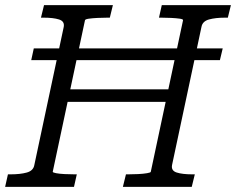

<svg xmlns="http://www.w3.org/2000/svg" viewBox="-39 -730 922 750"><path d="M214 -381H644L634 -332H204ZM-19 0 -8 -49H3Q40 -49 65.5 -56Q91 -63 95 -85L210 -625Q214 -647 191.5 -654Q169 -661 132 -661H121L133 -710H402L390 -661H381Q362 -661 342 -660Q322 -659 308 -657Q294 -655 293 -651L167 -59Q167 -56 180 -53.5Q193 -51 213 -50Q233 -49 252 -49H261L250 0ZM441 0 453 -49H462Q481 -49 501 -50Q521 -51 535.5 -53.5Q550 -56 550 -59L676 -651Q677 -655 663.5 -657Q650 -659 630 -660Q610 -661 591 -661H582L593 -710H863L851 -661H840Q803 -661 777.5 -654Q752 -647 748 -625L633 -85Q629 -63 651.5 -56Q674 -49 711 -49H722L710 0ZM83 -495 93 -541H831L820 -495Z"/></svg>

Font: Roboto Serif 20pt Light
Style: Italic
Weight: 300
Italic angle: -10°
Version: Version 1.007